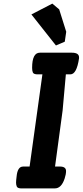

<svg xmlns="http://www.w3.org/2000/svg" viewBox="-20 -1044 458 1064"><path d="M339 -813 290 -792 154 -964 270 -1024 308 -992 347 -868ZM158 -668Q158 -752 201 -752H378Q418 -752 418 -726Q418 -724 418 -721Q405 -632 370 -632H345L327 -432L285 -121H315Q346 -120 346 -96Q346 -78 338 -54Q320 0 284 0H95Q77 -1 73 -10.5Q69 -20 69 -31.5Q69 -43 72 -66Q77 -121 108 -121H144L215 -632H185Q166 -633 162 -642.5Q158 -652 158 -668Z"/></svg>

Font: Chau Philomene One
Style: Italic
Weight: 400
Designer: Vicente Lamonaca
Foundry: TipoType
Version: Version 1.001